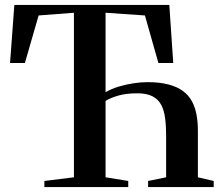

<svg xmlns="http://www.w3.org/2000/svg" viewBox="-20 -763 900 783"><path d="M161 0V-25L281.5 -40V-711L137.5 -700L81.5 -506H21L38.5 -743H670.5L686.5 -506H626L571 -700L410.5 -711V-387Q433.5 -400.5 463 -409.5Q492.5 -418.5 523.2 -423.2Q554 -428 581 -428Q631.5 -428 667.2 -418.5Q703 -409 726.5 -391.5Q750 -374 763 -349.5Q776 -325 781.5 -295Q787 -265 787 -230.5V-40L851.5 -25V0H584V-25L657.5 -40V-210Q657.5 -250 653.2 -282Q649 -314 637 -336.2Q625 -358.5 601.5 -370.5Q578 -382.5 540 -382.5Q494.5 -382.5 461.8 -373Q429 -363.5 410.5 -351.5V-40L503 -25V0Z"/></svg>

Font: Merriweather 120pt SemiBold
Style: Regular
Weight: 600
Version: Version 2.100